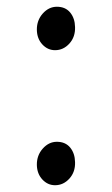

<svg xmlns="http://www.w3.org/2000/svg" viewBox="-20 -544 333 572"><path d="M144 7.8Q122.1 7.8 106.2 -9.3Q90.3 -26.4 89.8 -52.7Q89.4 -81.1 107.4 -101.3Q125.5 -121.6 149.4 -121.6Q174.8 -121.6 189 -104.5Q203.1 -87.4 203.6 -61Q204.6 -31.7 186.8 -12Q168.9 7.8 144 7.8ZM144 -394.5Q122.1 -394.5 106.2 -411.6Q90.3 -428.7 89.8 -455.1Q89.4 -483.4 107.4 -503.7Q125.5 -523.9 149.4 -523.9Q174.8 -523.9 189 -506.8Q203.1 -489.7 203.6 -463.4Q204.6 -434.1 186.8 -414.3Q168.9 -394.5 144 -394.5Z"/></svg>

Font: HaufeMerriweatherSansLt
Style: Regular
Weight: 300
Designer: Eben Sorkin
Foundry: Eben Sorkin
Version: Version 1.56